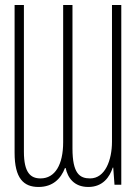

<svg xmlns="http://www.w3.org/2000/svg" viewBox="-20 -734 540 763"><path d="M133 9C190 9 222 -24 238 -66H241C249 -28 274 9 331 9C389 9 416 -31 428 -68H430L435 0H462V-714H425V-171C425 -98 398 -25 338 -25C297 -25 268 -44 268 -144V-714H231V-169C231 -80 199 -25 141 -25C102 -25 75 -47 75 -131V-714H38V-127C38 -25 74 9 133 9Z"/></svg>

Font: Noto Sans Mono ExtraCondensed ExtraLight
Style: Regular
Weight: 200
Width: 2
Designer: Monotype Design Team
Foundry: Monotype Imaging Inc.
Version: Version 2.014